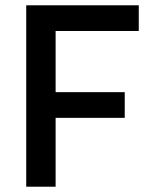

<svg xmlns="http://www.w3.org/2000/svg" viewBox="-20 -705 569 725"><path d="M190 0V-260H451V-357H190V-588H504V-685H79V0Z"/></svg>

Font: Sunflower Medium
Style: Regular
Weight: 500
Designer: JIKJI
Foundry: JIKJI
Version: Version 1.00